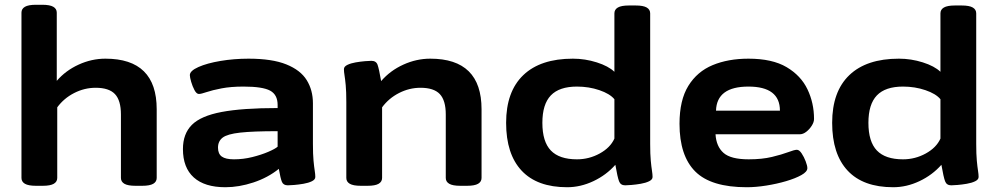

<svg xmlns="http://www.w3.org/2000/svg" viewBox="-20 -777 4183 805"><path d="M131 2Q99 2 84.5 -6.5Q70 -15 70 -31V-724Q70 -740 84.5 -748.5Q99 -757 131 -757H157Q189 -757 203.5 -748.5Q218 -740 218 -724V-438Q255 -481 309.5 -506Q364 -531 422 -531Q637 -531 637 -319V-31Q637 -15 622.5 -6.5Q608 2 576 2H548Q516 2 501.5 -6.5Q487 -15 487 -31V-297Q487 -356 462 -382.5Q437 -409 381 -409Q334 -409 291 -387Q248 -365 220 -327V-31Q220 -15 205.5 -6.5Q191 2 159 2Z M925 8Q838 8 792.5 -33Q747 -74 747 -152Q747 -216 784.5 -253.5Q822 -291 909 -307.5Q996 -324 1144 -324V-337Q1144 -380 1112.5 -397Q1081 -414 1001 -414Q948 -414 909 -406.5Q870 -399 846.5 -391Q823 -383 814 -383Q804 -383 795.5 -399Q787 -415 781.5 -434Q776 -453 776 -462Q776 -480 812 -496Q848 -512 904.5 -521.5Q961 -531 1022 -531Q1121 -531 1180.5 -507Q1240 -483 1266 -441Q1292 -399 1292 -344V-174Q1292 -130 1294.5 -103.5Q1297 -77 1299.5 -61.5Q1302 -46 1302 -35Q1302 -24 1287.5 -17Q1273 -10 1252.5 -6.5Q1232 -3 1213.5 -1.5Q1195 0 1187 0Q1168 0 1162 -14.5Q1156 -29 1149 -69Q1103 -32 1042.5 -12Q982 8 925 8ZM961 -109Q1000 -109 1038 -118.5Q1076 -128 1105 -140.5Q1134 -153 1144 -162V-227Q1041 -227 987 -221Q933 -215 913.5 -200Q894 -185 894 -158Q894 -132 910 -120.5Q926 -109 961 -109Z M1493 2Q1461 2 1446.5 -6.5Q1432 -15 1432 -31V-349Q1432 -393 1429.5 -419.5Q1427 -446 1424.5 -461Q1422 -476 1422 -487Q1422 -498 1436.5 -505Q1451 -512 1471.5 -515.5Q1492 -519 1510.5 -520.5Q1529 -522 1537 -522Q1557 -522 1563 -505.5Q1569 -489 1578 -437Q1616 -481 1671 -506Q1726 -531 1784 -531Q1999 -531 1999 -319V-31Q1999 -15 1984.5 -6.5Q1970 2 1938 2H1910Q1878 2 1863.5 -6.5Q1849 -15 1849 -31V-297Q1849 -356 1824 -382.5Q1799 -409 1743 -409Q1696 -409 1653 -387Q1610 -365 1582 -327V-31Q1582 -15 1567.5 -6.5Q1553 2 1521 2Z M2358 8Q2232 8 2167 -61.5Q2102 -131 2102 -262Q2102 -393 2174 -462Q2246 -531 2382 -531Q2433 -531 2482 -515.5Q2531 -500 2556 -476V-721Q2556 -737 2570.5 -745.5Q2585 -754 2617 -754H2645Q2677 -754 2691.5 -745.5Q2706 -737 2706 -721V-174Q2706 -130 2708.5 -103.5Q2711 -77 2713.5 -61.5Q2716 -46 2716 -35Q2716 -24 2701.5 -17Q2687 -10 2666.5 -6.5Q2646 -3 2627.5 -1.5Q2609 0 2601 0Q2582 0 2575.5 -17Q2569 -34 2560 -86Q2522 -43 2468 -17.5Q2414 8 2358 8ZM2399 -109Q2450 -109 2494.5 -133.5Q2539 -158 2556 -196V-361Q2537 -384 2493 -399Q2449 -414 2399 -414Q2325 -414 2289.5 -377Q2254 -340 2254 -262Q2254 -183 2289.5 -146Q2325 -109 2399 -109Z M3111 8Q2961 8 2895 -58Q2829 -124 2829 -258Q2829 -357 2866 -417Q2903 -477 2968 -504Q3033 -531 3118 -531Q3218 -531 3278 -495.5Q3338 -460 3365.5 -402.5Q3393 -345 3393 -278Q3393 -265 3383.5 -250Q3374 -235 3360.5 -224.5Q3347 -214 3333 -214H2980Q2983 -163 3013.5 -136Q3044 -109 3119 -109Q3175 -109 3216.5 -119Q3258 -129 3284.5 -139Q3311 -149 3321 -149Q3331 -149 3341 -134Q3351 -119 3358 -100.5Q3365 -82 3365 -72Q3365 -57 3340 -43Q3315 -29 3276 -17.5Q3237 -6 3193 1Q3149 8 3111 8ZM2982 -313H3250Q3250 -414 3118 -414Q2985 -414 2982 -313Z M3725 8Q3599 8 3534 -61.5Q3469 -131 3469 -262Q3469 -393 3541 -462Q3613 -531 3749 -531Q3800 -531 3849 -515.5Q3898 -500 3923 -476V-721Q3923 -737 3937.5 -745.5Q3952 -754 3984 -754H4012Q4044 -754 4058.5 -745.5Q4073 -737 4073 -721V-174Q4073 -130 4075.5 -103.5Q4078 -77 4080.5 -61.5Q4083 -46 4083 -35Q4083 -24 4068.5 -17Q4054 -10 4033.5 -6.5Q4013 -3 3994.5 -1.5Q3976 0 3968 0Q3949 0 3942.5 -17Q3936 -34 3927 -86Q3889 -43 3835 -17.5Q3781 8 3725 8ZM3766 -109Q3817 -109 3861.5 -133.5Q3906 -158 3923 -196V-361Q3904 -384 3860 -399Q3816 -414 3766 -414Q3692 -414 3656.5 -377Q3621 -340 3621 -262Q3621 -183 3656.5 -146Q3692 -109 3766 -109Z"/></svg>

Font: Asap Expanded
Style: Bold
Weight: 700
Width: 7
Designer: Pablo Cosgaya
Foundry: Omnibus-Type
Version: Version 3.001; ttfautohint (v1.8.4.7-5d5b)